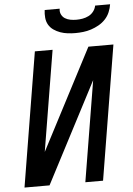

<svg xmlns="http://www.w3.org/2000/svg" viewBox="-62 -1001 724 1047"><g transform="rotate(-5 300.0 -477.5)"><path d="M29 0 150 -735H247L156 -184L443 -735H580L459 0H362L453 -551L166 0ZM379 -815Q358 -815 337 -817.5Q316 -820 296.5 -827Q277 -834 260.5 -845.5Q244 -857 234 -874Q224 -891 222 -912.5Q220 -934 223 -955H305Q302 -938 309 -923.5Q316 -909 329 -901Q342 -893 358 -890Q374 -887 391 -887Q408 -887 425 -890Q442 -893 458 -901Q474 -909 485 -923.5Q496 -938 499 -955H581Q578 -934 569 -912.5Q560 -891 544 -874Q528 -857 507.5 -845.5Q487 -834 465.5 -827Q444 -820 422 -817.5Q400 -815 379 -815Z"/></g></svg>

Font: Iosevka Aile Medium
Style: Italic
Weight: 500
Italic angle: -9°
Designer: Belleve Invis
Foundry: Belleve Invis
Version: Version 31.1.0; ttfautohint (v1.8.4)